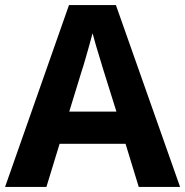

<svg xmlns="http://www.w3.org/2000/svg" viewBox="-20 -737 730 757"><path d="M527 0 475 -170H215L163 0H0L252 -717H437L690 0ZM387 -463Q382 -480 374 -506Q366 -532 358 -559Q350 -586 345 -606Q340 -586 331.5 -556.5Q323 -527 315.5 -500.5Q308 -474 304 -463L253 -297H439Z"/></svg>

Font: Noto Sans Gurmukhi
Style: Regular
Weight: 400
Designer: Jelle Bosma - Monotype Design Team
Foundry: Monotype Imaging Inc.
Version: Version 2.003